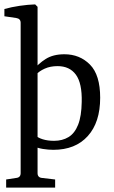

<svg xmlns="http://www.w3.org/2000/svg" viewBox="-22 -674 517 874"><path d="M221 8Q198 8 173 4Q148 0 129 -10L138 -59Q150 -47 172.5 -40Q195 -33 224 -33Q262 -33 290 -50Q318 -67 333.5 -106Q349 -145 350 -210Q352 -295 323.5 -334Q295 -373 240 -373Q207 -373 181.5 -361.5Q156 -350 142 -334L128 -353Q152 -384 186 -405.5Q220 -427 271 -427Q341 -427 387.5 -380Q434 -333 434 -229Q434 -117 377.5 -54.5Q321 8 221 8ZM149 -643V114Q149 134 169 136L229 143V180H6V143L52 136Q72 134 72 114V-570Q72 -589 52 -592L-2 -600V-633Q30 -642 67.5 -647.5Q105 -653 138 -654Z"/></svg>

Font: Rasa
Style: Regular
Weight: 400
Designer: Anna Giedrys (Yrsa+Rasa design), David Brezina (Yrsa art-direction, Rasa art-direction, design)
Foundry: Rosetta Type Foundry
Version: Version 2.004